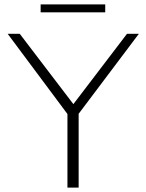

<svg xmlns="http://www.w3.org/2000/svg" viewBox="-20 -854 666 874"><path d="M287 0H338V-336L612 -700H558L314 -380L70 -700H15L287 -335ZM165 -798H459V-834H165Z"/></svg>

Font: Chess Sans Light
Style: Regular
Weight: 300
Designer: Wolf Bōese
Foundry: Wolf Bōese
Version: Version 7.223;Glyphs 3.3 (3306)